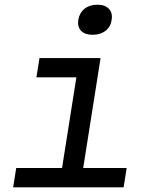

<svg xmlns="http://www.w3.org/2000/svg" viewBox="-20 -797 640 817"><path d="M36 0 49 -82H244L305 -468H135L148 -550H408L334 -82H519L506 0ZM374 -649Q341 -649 325 -666Q309 -683 313 -712Q318 -742 339.5 -759.5Q361 -777 394 -777Q427 -777 443.5 -759.5Q460 -742 455 -712Q451 -683 429 -666Q407 -649 374 -649Z"/></svg>

Font: JetBrains Mono NL
Style: Italic
Weight: 400
Italic angle: -9°
Monospace: yes
Designer: Philipp Nurullin, Konstantin Bulenkov
Foundry: JetBrains
Version: Version 2.305; ttfautohint (v1.8.4.7-5d5b)